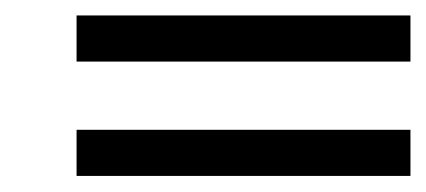

<svg xmlns="http://www.w3.org/2000/svg" viewBox="-20 -326 546 246"><path d="M505.9 -247.1H78.1V-306.2H505.9ZM505.9 -100.6H78.1V-159.7H505.9Z"/></svg>

Font: RIT Rachana
Style: Regular
Weight: 400
Designer: Hussain KH
Version: 1.4.7